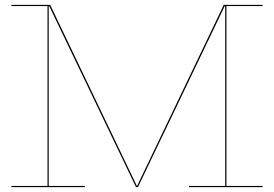

<svg xmlns="http://www.w3.org/2000/svg" viewBox="-20 -772 1130 792"><path d="M914 -747V-5H1063V0H760V-5H909V-747H907L549 0H541L183 -747H181V-5H330V0H27V-5H176V-747H27V-752H187L545 -4L903 -752H1063V-747Z"/></svg>

Font: Hepta Slab Hairline
Style: Regular
Weight: 400
Designer: Michael LaGattuta
Foundry: Michael LaGattuta
Version: Version 1.100; ttfautohint (v1.8) -l 8 -r 50 -G 200 -x 14 -D